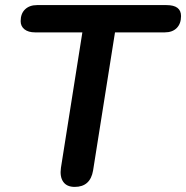

<svg xmlns="http://www.w3.org/2000/svg" viewBox="-20 -725 730 753"><path d="M273 8Q242 8 228 -12Q214 -32 219 -67L303 -598H118Q91 -598 76 -610Q61 -622 61 -642Q61 -672 78.5 -688.5Q96 -705 125 -705H633Q690 -705 690 -662Q690 -632 673 -615Q656 -598 626 -598H431L345 -56Q334 8 273 8Z"/></svg>

Font: Nunito
Style: Bold Italic
Weight: 700
Italic angle: -9°
Designer: Vernon Adams
Foundry: Vernon Adams
Version: Version 3.601; ttfautohint (v1.8.2.53-6de2)